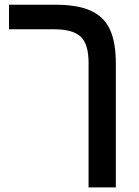

<svg xmlns="http://www.w3.org/2000/svg" viewBox="-20 -624 602 832"><path d="M481.9 -351.1V188H363.8V-352.1Q363.8 -432.1 330.1 -464.6Q296.4 -497.1 215.3 -497.1H19V-603.5H221.2Q314.9 -603.5 372.3 -578.1Q429.7 -552.7 455.8 -497.3Q481.9 -441.9 481.9 -351.1Z"/></svg>

Font: Arimo SemiBold
Style: Regular
Weight: 600
Designer: Steve Matteson
Foundry: Monotype Imaging Inc.
Version: Version 1.33